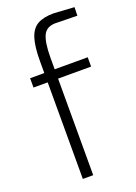

<svg xmlns="http://www.w3.org/2000/svg" viewBox="-142 -794 605 852"><g transform="rotate(-20 161.0 -367.5)"><path d="M96 -456H29V-500H96V-555Q96 -625 108.5 -664Q121 -703 149 -719Q177 -735 226 -735L322 -729L321 -689Q251 -690 237 -690.5Q223 -691 219 -691Q175 -691 160 -658Q145 -625 145 -554V-500H301V-456H145V0H96Z"/></g></svg>

Font: Cairo Light
Style: Regular
Weight: 300
Designer: Mohamed Gaber, the designers of Titillium
Foundry: Kief Type Foundry
Version: Version 2.009; ttfautohint (v1.5.33-1714) -l 8 -r 50 -G 200 